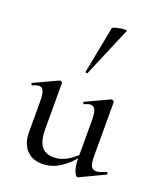

<svg xmlns="http://www.w3.org/2000/svg" viewBox="-138 -819 772 919"><g transform="rotate(20 248.5 -360.0)"><path d="M185 9Q134 9 104.5 -23.5Q75 -56 75 -114V-265Q75 -303 68.5 -320Q62 -337 45 -337Q32 -337 14 -328Q10 -326 7.5 -332Q5 -338 9 -339L127 -394Q129 -395 131 -395Q135 -395 139 -392Q143 -389 143 -385V-152Q143 -94 163.5 -66.5Q184 -39 226 -39Q262 -39 297.5 -60Q333 -81 358 -115L363 -104Q321 -48 277.5 -19.5Q234 9 185 9ZM407 -385V-110Q407 -76 414.5 -61Q422 -46 440 -46Q449 -46 460.5 -49.5Q472 -53 489 -60Q493 -62 495.5 -56.5Q498 -51 495 -49L371 10Q369 11 366 11Q358 11 348.5 -11.5Q339 -34 339 -76V-265Q339 -303 332 -320Q325 -337 309 -337Q296 -337 277 -328Q274 -326 271.5 -332Q269 -338 273 -339L391 -394Q393 -395 395 -395Q398 -395 402.5 -392Q407 -389 407 -385ZM242 -474Q241 -471 235.5 -472.5Q230 -474 231 -476L277 -716Q279 -719 290 -722.5Q301 -726 316 -728.5Q331 -731 341 -731Q351 -731 349 -727Z"/></g></svg>

Font: Cormorant Medium
Style: Regular
Weight: 500
Designer: Christian Thalmann (Catharsis Fonts)
Foundry: Catharsis Fonts
Version: Version 4.000